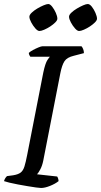

<svg xmlns="http://www.w3.org/2000/svg" viewBox="-30 -934 502 954"><path d="M174 0Q167 0 149 -2.5Q131 -5 107 -9Q83 -13 59 -17.5Q35 -22 16.5 -26.5Q-2 -31 -10 -34Q-8 -42 -3.5 -49Q1 -56 5 -59L35 -63Q60 -67 72.5 -76.5Q85 -86 91.5 -107Q98 -128 105 -164L185 -573Q195 -620 205.5 -635.5Q216 -651 218 -652H121Q119 -655 116.5 -659Q114 -663 113 -671Q120 -678 134 -685.5Q148 -693 161.5 -698.5Q175 -704 180 -704H375Q379 -700 383 -690.5Q387 -681 387 -670L337 -657Q303 -649 290.5 -630Q278 -611 270 -571L185 -136Q180 -111 170.5 -93Q161 -75 154 -68L254 -57Q257 -53 259 -46Q261 -39 261 -34Q245 -21 219 -10.5Q193 0 174 0ZM363 -780Q354 -780 342.5 -793Q331 -806 322 -823Q313 -840 313 -851Q313 -860 324.5 -871Q336 -882 352 -891.5Q368 -901 383 -907.5Q398 -914 406 -914Q416 -914 426.5 -900.5Q437 -887 444.5 -869.5Q452 -852 452 -841Q452 -833 441.5 -822.5Q431 -812 416.5 -802.5Q402 -793 387 -786.5Q372 -780 363 -780ZM166 -780Q157 -780 145.5 -793Q134 -806 125 -823Q116 -840 116 -851Q116 -860 127.5 -871Q139 -882 155 -891.5Q171 -901 186.5 -907.5Q202 -914 210 -914Q219 -914 229.5 -900.5Q240 -887 247.5 -870Q255 -853 255 -841Q255 -833 244.5 -822.5Q234 -812 219.5 -802.5Q205 -793 190 -786.5Q175 -780 166 -780Z"/></svg>

Font: Texturina Medium 12pt Medium
Style: Italic
Weight: 500
Italic angle: -11°
Version: Version 1.002